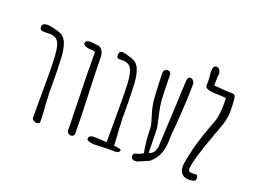

<svg xmlns="http://www.w3.org/2000/svg" viewBox="-118 -1064 1774 1342"><g transform="rotate(20 768.5 -393.0)"><path d="M231.9 0Q213.9 -8.8 209 -13.4Q204.1 -18.1 204.1 -27.3V-100.1L204.6 -314.9Q204.6 -415.5 201.7 -471.2Q198.7 -526.9 189.5 -559.3Q180.2 -591.8 161.6 -604.5Q142.1 -617.2 109.9 -617.2L91.3 -616.7Q85.9 -616.2 75.2 -616.2Q57.6 -616.2 48.6 -621.6Q39.6 -627 39.6 -643.1Q39.6 -670.9 78.1 -670.9Q94.7 -670.9 113.5 -666.7Q132.3 -662.6 145.5 -658.9Q158.7 -655.3 161.6 -654.3Q204.1 -642.6 222.9 -603.5Q241.7 -564.5 246.6 -490.5Q251.5 -416.5 251.5 -258.3Q251.5 -253.4 251 -249.5Q250.5 -246.1 250.5 -241.2Q250.5 -230 252.9 -199.2Q254.9 -174.3 254.9 -157.7Q254.9 -139.2 258.3 -107.9Q259.8 -93.3 260.7 -67.9Q261.7 -42.5 261.7 -28.3Q261.7 -26.4 262 -16.8Q262.2 -7.3 254.9 -3.7Q247.6 0 231.9 0Z M519.5 -20Q519.5 -11.2 512.5 -5.4Q505.4 0.5 495.1 0.5Q482.9 0.5 473.9 -8.1Q464.8 -16.6 464.8 -28.3Q464.8 -75.7 461.4 -164.6Q459 -239.7 459 -273.4V-300.3L458 -312.5Q457.5 -317.9 457.5 -324.7Q457.5 -330.6 458 -332V-336.4Q454.6 -418 454.6 -574.2V-599.6Q454.1 -610.4 434.1 -611.3Q414.1 -611.3 398.4 -614.5Q382.8 -617.7 374 -623.5Q363.8 -630.4 363.8 -640.6Q363.8 -649.4 374 -655.8Q384.3 -662.1 395.5 -662.1Q406.7 -662.1 424.3 -660.2L444.3 -658.2L451.2 -657.2Q473.1 -656.2 484.9 -642.3Q496.6 -628.4 500.5 -613.5Q504.4 -598.6 504.4 -591.3Q504.4 -496.1 513.7 -272.9Q519.5 -129.9 519.5 -20Z M857.4 -23.4Q857.4 -13.2 849.6 -6.6Q841.8 0 830.1 0H769.5L713.9 1.5L703.1 2Q669.4 3.4 668 3.4Q662.6 3.4 652.3 2Q642.1 0.5 636.2 -1.5Q621.1 -5.4 615.7 -11.2Q614.3 -12.7 613.5 -16.4Q612.8 -20 612.8 -22.9Q612.8 -32.2 623.5 -39.1Q634.3 -45.9 645.5 -45.9Q687.5 -45.9 746.1 -41.5V-100.1L746.6 -314.9Q746.6 -415.5 743.7 -471.2Q740.7 -526.9 731.4 -559.3Q722.2 -591.8 703.6 -604.5Q684.1 -617.2 659.2 -617.2L645 -616.7Q641.1 -616.2 634.3 -616.2Q622.6 -616.2 616.7 -621.6Q610.8 -627 610.8 -642.1Q610.8 -670.9 637.7 -670.9Q647.5 -670.9 658.9 -668Q670.4 -665 687.5 -659.2L703.6 -654.3Q746.1 -642.6 764.9 -603.5Q783.7 -564.5 788.6 -490.5Q793.5 -416.5 793.5 -258.3Q793.5 -253.4 793 -249.5Q792.5 -246.1 792.5 -241.2Q792.5 -230 794.9 -199.2Q796.9 -174.3 796.9 -157.7Q796.9 -139.2 800.3 -107.9Q802.2 -89.4 803.7 -36.6Q857.4 -30.8 857.4 -23.4Z M1144 -664.6Q1155.8 -664.6 1165.5 -653.6Q1175.3 -642.6 1175.3 -625.5L1174.3 -580.1Q1172.9 -541.5 1172.9 -516.1L1163.1 -359.9Q1160.6 -315.9 1157.7 -294.4L1154.8 -261.2L1153.3 -236.8Q1153.3 -181.6 1146.7 -144.8Q1140.1 -107.9 1123.3 -78.9Q1106.4 -49.8 1075.7 -22.9L1040.5 -7.8Q998 11.2 991.2 12.7Q982.9 14.2 976.6 14.2Q950.7 14.2 946.3 -8.3Q945.8 -10.3 945.8 -13.7Q945.8 -22.5 952.6 -31.7L992.7 -44.4L1017.6 -57.6Q1010.3 -88.4 1005.4 -138.4Q1000.5 -188.5 1000 -228Q999.5 -250 995.4 -268.1Q991.2 -286.1 982.9 -311.5Q969.7 -352.1 962.2 -388.2Q954.6 -424.3 952.1 -481.9L948.7 -560.1Q947.3 -582.5 946.3 -624.5Q945.3 -660.6 980.5 -660.6Q988.8 -660.6 994.9 -653.1Q1001 -645.5 1001.5 -635.7Q1002 -591.3 1003.4 -545.4L1004.9 -491.2Q1005.9 -442.9 1012.5 -404.8Q1019 -366.7 1030.3 -319.3Q1037.6 -289.6 1041 -270.5Q1044.4 -251.5 1044.9 -233.4L1047.9 -71.3Q1052.7 -72.8 1061 -76.2Q1069.3 -79.6 1076.7 -86.7Q1084 -93.8 1086.4 -99.6Q1087.4 -102.1 1090.3 -109.1Q1093.3 -116.2 1095.7 -125.5Q1098.1 -134.8 1098.6 -146Q1101.6 -199.2 1103.5 -247.1L1114.7 -481.4Q1117.7 -570.8 1120.6 -609.9Q1121.6 -628.4 1121.6 -632.3Q1121.6 -648.4 1127.9 -656.5Q1134.3 -664.6 1144 -664.6Z M1375 8.3Q1341.8 8.3 1322.8 -10.5Q1303.7 -29.3 1303.7 -66.9Q1303.7 -76.2 1305.2 -86.4Q1310.5 -128.9 1328.1 -197.3Q1345.7 -265.6 1359.9 -306.6Q1371.6 -342.8 1390.6 -393.6Q1397 -409.2 1409.7 -444.8Q1417.5 -465.8 1421.4 -502Q1425.3 -538.1 1425.3 -577.1Q1425.3 -603.5 1424.3 -615.2Q1406.7 -618.7 1395.8 -619.1Q1384.8 -619.6 1354 -620.6Q1296.9 -622.1 1278.8 -633.3Q1268.6 -639.6 1267.6 -650.4V-683.1Q1267.6 -698.2 1266.4 -711.9Q1265.1 -725.6 1264.6 -730L1263.2 -742.2Q1262.7 -747.1 1262.7 -756.3Q1262.7 -800.3 1288.1 -800.3Q1302.2 -800.3 1312 -786.9Q1321.8 -773.4 1321.8 -757.8Q1321.8 -751.5 1318.8 -742.7L1318.4 -724.1Q1317.4 -689.9 1317.4 -671.4Q1333 -670.9 1367.2 -667.5Q1417.5 -662.6 1435.1 -662.6Q1439.5 -662.6 1442.9 -663.1H1451.2Q1466.3 -663.1 1472.9 -656.5Q1479.5 -649.9 1480.5 -637.2Q1482.4 -622.1 1483.9 -596.2Q1485.4 -570.3 1485.4 -546.4Q1485.4 -514.6 1482.9 -500.5Q1477.5 -466.8 1467.8 -436.5Q1458 -406.2 1442.4 -366.2L1428.7 -328.6Q1361.8 -145 1354.5 -81.1Q1352.5 -67.4 1352.5 -62.5Q1352.5 -52.2 1359.1 -47.1Q1365.7 -42 1384.3 -42Q1394 -42 1407.2 -43.5Q1416.5 -44.4 1420.7 -37.4Q1424.8 -30.3 1424.8 -19Q1424.8 -9.8 1421.1 -3.7Q1417.5 2.4 1407.7 4.4Q1389.2 8.3 1375 8.3Z"/></g></svg>

Font: Amatica SC
Style: Bold
Weight: 400
Designer: Vernon Adams, Ben Nathan
Foundry: newtypography
Version: Version 2.000